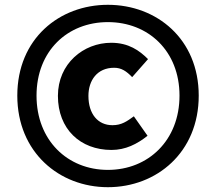

<svg xmlns="http://www.w3.org/2000/svg" viewBox="-20 -770 899 799"><path d="M429 9C632 9 807 -136 807 -372C807 -608 632 -750 429 -750C227 -750 52 -609 52 -372C52 -136 227 9 429 9ZM429 -63C261 -63 132 -186 132 -372C132 -558 261 -678 429 -678C597 -678 727 -558 727 -372C727 -186 597 -63 429 -63ZM444 -146C502 -146 550 -170 594 -205L537 -286C508 -265 486 -249 448 -249C387 -249 348 -296 348 -371C348 -435 384 -488 455 -488C485 -488 506 -474 530 -449L596 -524C560 -560 515 -592 443 -592C327 -592 221 -505 221 -371C221 -233 314 -146 444 -146Z"/></svg>

Font: Noto Sans T Chinese Black
Style: Bold
Weight: 900
Designer: Ryoko NISHIZUKA (kana & ideographs); Paul D. Hunt (Latin, Greek & Cyrillic); Wenlong ZHANG (bopomofo); Sandoll Communica
Foundry: Adobe Systems Incorporated
Version: Version 1.000;PS 1;hotconv 1.0.78;makeotf.lib2.5.61930